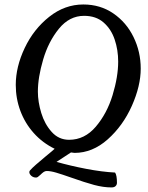

<svg xmlns="http://www.w3.org/2000/svg" viewBox="-20 -655 650 844"><path d="M138.7 125.5Q142.6 125.5 146.7 122.6Q150.9 119.6 157.7 113.3Q165.5 105.5 171.9 101.1Q178.2 96.7 185.5 96.7Q202.6 96.7 227.3 104Q252 111.3 293.9 126Q353 147 393.8 158Q434.6 168.9 470.2 168.9Q481.9 168.9 488 163.1Q494.1 157.2 494.1 148.4Q494.1 115.2 485.8 103.5Q428.7 100.6 358.6 87.2Q288.6 73.7 228.5 56.6L292 15.1Q302.7 17.1 307.6 17.1Q386.7 17.1 453.6 -42.5Q520.5 -102.1 559.6 -189.7Q598.6 -277.3 598.6 -353.5Q598.6 -427.2 567.1 -491.9Q535.6 -556.6 478.3 -595.9Q420.9 -635.3 346.2 -635.3Q264.6 -635.3 196.3 -581.1Q127.9 -526.9 88.6 -444.1Q49.3 -361.3 49.3 -281.7Q49.3 -221.7 69.6 -167.5Q89.8 -113.3 128.2 -70.3Q166.5 -27.3 220.2 -1Q213.9 5.4 181.6 31.7Q154.8 54.2 138.4 68.4Q122.1 82.5 111.8 94.2Q108.9 97.2 108.9 101.6Q108.9 109.9 117.4 117.7Q126 125.5 138.7 125.5ZM146.5 -252Q146.5 -314.5 169.7 -393.3Q192.9 -472.2 239 -528.8Q285.2 -585.4 349.6 -585.4Q401.9 -585.4 435.3 -556.2Q468.8 -526.9 484.1 -481.2Q499.5 -435.5 499.5 -384.3Q499.5 -317.9 474.9 -236.8Q450.2 -155.8 401.1 -98.1Q352.1 -40.5 283.7 -40.5Q238.3 -40.5 207.3 -75Q176.3 -109.4 161.4 -158.4Q146.5 -207.5 146.5 -252Z"/></svg>

Font: Radley
Style: Italic
Weight: 400
Italic angle: -12°
Designer: Vernon Adams
Foundry: Vernon Adams
Version: Version 1.003; ttfautohint (v1.6)